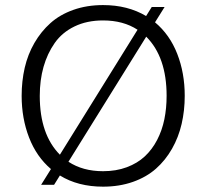

<svg xmlns="http://www.w3.org/2000/svg" viewBox="-20 -717 801 745"><path d="M581.5 -630.4Q638.7 -582.5 667.7 -508.1Q696.8 -433.6 696.8 -345.2Q696.8 -288.1 684.8 -236.3Q672.9 -184.6 647.5 -139.9Q622.1 -95.2 585.2 -62.5Q548.3 -29.8 495.6 -11.2Q442.9 7.3 379.9 7.3Q282.7 7.3 212.4 -36.1L189.9 0H139.6L177.7 -61Q121.6 -108.9 92.8 -183.3Q64 -257.8 64 -345.2Q64 -402.3 75.9 -454.1Q87.9 -505.9 113.5 -550.3Q139.2 -594.7 175.8 -627.4Q212.4 -660.2 264.6 -678.7Q316.9 -697.3 379.9 -697.3Q475.6 -697.3 546.9 -654.8L568.8 -689.9H618.7ZM134.3 -345.2Q134.3 -195.3 212.4 -116.7L513.7 -601.6Q458.5 -637.7 379.9 -637.7Q317.4 -637.7 269.3 -614.5Q221.2 -591.3 192.4 -550.3Q163.6 -509.3 148.9 -457.5Q134.3 -405.8 134.3 -345.2ZM379.9 -52.7Q430.7 -52.7 471.9 -68.1Q513.2 -83.5 541.7 -110.1Q570.3 -136.7 589.6 -173.8Q608.9 -210.9 617.7 -253.9Q626.5 -296.9 626.5 -345.2Q626.5 -495.6 547.4 -574.7L245.6 -89.4Q301.3 -52.7 379.9 -52.7Z"/></svg>

Font: HK Grotesk Legacy
Style: Regular
Weight: 400
Designer: Alfredo Marco Pradil
Foundry: Hanken Design Co.
Version: Version 2.022;PS 002.022;hotconv 1.0.88;makeotf.lib2.5.64775